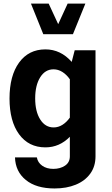

<svg xmlns="http://www.w3.org/2000/svg" viewBox="-20 -811 620 1063"><path d="M151.4 -791H249.5L302.2 -677.2L354.5 -791H452.6L383.8 -621.6H219.7ZM32.7 -265.6Q32.7 -391.6 85.7 -464.6Q138.7 -537.6 231.4 -537.6Q315.9 -537.6 377 -468.3L393.6 -532.7H508.8V54.2Q508.8 110.4 479.7 150.4Q450.7 190.4 399.7 211.4Q348.6 232.4 282.2 232.4Q180.7 232.4 123 185.5Q65.4 138.7 63 60.5H184.1Q189 88.9 213.6 106.4Q238.3 124 275.4 124Q313 124 339.8 106.2Q366.7 88.4 366.7 54.2V-53.7Q309.1 4.9 231.4 4.9Q138.7 4.9 85.7 -67.6Q32.7 -140.1 32.7 -265.6ZM174.8 -266.1Q174.8 -193.8 202.6 -149.7Q230.5 -105.5 276.9 -105.5Q302.7 -105.5 325.7 -119.9Q348.6 -134.3 366.7 -159.7V-372.1Q348.6 -397.9 325.4 -412.6Q302.2 -427.2 276.4 -427.2Q230 -427.2 202.4 -382.8Q174.8 -338.4 174.8 -266.1Z"/></svg>

Font: Estedad-FD Bold
Style: Regular
Weight: 700
Designer: Amin Abedi
Version: Version 7.3